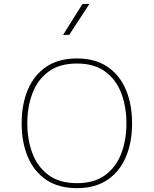

<svg xmlns="http://www.w3.org/2000/svg" viewBox="-20 -953 783 978"><path d="M371.6 -655.3Q464.8 -655.3 527.3 -613Q589.8 -570.8 621.3 -496.1Q652.8 -421.4 652.8 -324.7Q652.8 -228 621.3 -153.6Q589.8 -79.1 527.3 -36.9Q464.8 5.4 371.6 5.4Q278.3 5.4 215.8 -36.9Q153.3 -79.1 121.8 -153.6Q90.3 -228 90.3 -324.7Q90.3 -421.4 121.8 -496.1Q153.3 -570.8 215.8 -613Q278.3 -655.3 371.6 -655.3ZM371.6 -629.4Q282.7 -629.4 227.1 -588.1Q171.4 -546.9 145.3 -477.8Q119.1 -408.7 119.1 -324.7Q119.1 -240.7 145.3 -171.6Q171.4 -102.5 227.3 -61.3Q283.2 -20 371.6 -20Q460.4 -20 516.1 -61.3Q571.8 -102.5 597.9 -171.6Q624 -240.7 624 -324.7Q624 -408.7 597.9 -477.8Q571.8 -546.9 516.1 -588.1Q460.4 -629.4 371.6 -629.4ZM400.4 -933.1H435.5L332.5 -775.4H301.3Z"/></svg>

Font: Estedad-FD Thin
Style: Regular
Weight: 100
Designer: Amin Abedi
Version: Version 7.3